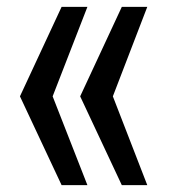

<svg xmlns="http://www.w3.org/2000/svg" viewBox="-20 -607 514 558"><path d="M159 -69 38 -327 159 -587H234L133 -327L234 -69ZM334 -69 213 -327 334 -587H408L308 -327L408 -69Z"/></svg>

Font: Farlight84_Sys_V01
Style: Regular
Weight: 400
Designer: Ryoko NISHIZUKA  (kana, bopomofo & ideographs); Paul D. Hunt (Latin, Greek & Cyrillic); Sandoll Communications , Soo-you
Foundry: Adobe
Version: Version 2.004;October 29, 2024;FontCreator 14.0.0.2814 64-bi